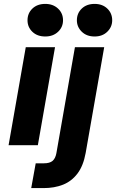

<svg xmlns="http://www.w3.org/2000/svg" viewBox="-20 -744 595 984"><path d="M24 0 112 -502H262L174 0ZM212 -557Q171 -557 146 -581Q121 -605 121 -640Q121 -676 146 -700Q171 -724 212 -724Q252 -724 277.5 -700Q303 -676 303 -640Q303 -605 277.5 -581Q252 -557 212 -557ZM140 220 163 93H204Q235 93 249.5 80.5Q264 68 269 41L364 -502H514L419 40Q407 106 377 145.5Q347 185 303 202.5Q259 220 203 220ZM465 -557Q424 -557 399 -581.5Q374 -606 374 -640Q374 -676 399 -700Q424 -724 465 -724Q505 -724 530 -700Q555 -676 555 -640Q555 -606 530 -581.5Q505 -557 465 -557Z"/></svg>

Font: DM Sans 16pt Black
Style: Italic
Weight: 900
Italic angle: -10°
Version: Version 4.004;gftools[0.9.30]